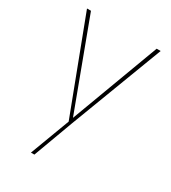

<svg xmlns="http://www.w3.org/2000/svg" viewBox="-179 -623 818 917"><g transform="rotate(30 230.0 -165.0)"><path d="M230 -43.9 411.1 -529.8H433.1L238.8 -18.1L158.2 200.2H139.2L221.2 -18.1L26.9 -529.8H48.8Z"/></g></svg>

Font: Cooper Hewitt
Style: Thin
Weight: 701
Designer: Village Type and Design LLC
Foundry: Cooper Hewitt Smithsonian Design Museum
Version: 1.000